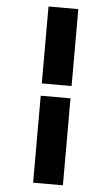

<svg xmlns="http://www.w3.org/2000/svg" viewBox="-62 -782 596 1027"><g transform="rotate(5 236.0 -269.0)"><path d="M156 -742H316V-329H156ZM156 -263H316V204H156Z"/></g></svg>

Font: Taviraj Black
Style: Regular
Weight: 900
Designer: Katatrad Team
Foundry: CadsonDemak
Version: Version 1.001